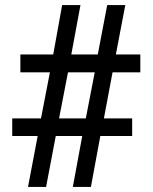

<svg xmlns="http://www.w3.org/2000/svg" viewBox="-20 -734 599 754"><path d="M90 0 128 -200H28V-269H141L176 -450H60V-520H189L224 -714H296L260 -520H364L401 -714H472L435 -520H531V-450H422L388 -269H499V-200H374L337 0H266L303 -200H199L161 0ZM212 -269H317L352 -450H247Z"/></svg>

Font: Noto Serif Thai
Style: Bold
Weight: 700
Designer: Monotype Design Team
Foundry: Monotype Imaging Inc.
Version: Version 2.002; ttfautohint (v1.8.4.7-5d5b)